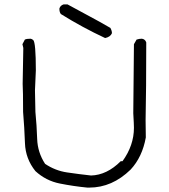

<svg xmlns="http://www.w3.org/2000/svg" viewBox="-20 -856 767 873"><path d="M386 -3H377Q315 -9 252 -21.5Q189 -34 141 -78Q96 -134 93.5 -205Q91 -276 85 -347Q85 -443 83 -475L86 -638L82 -655L93 -676Q101 -680 119 -680Q125 -679 131 -674Q143 -663 143 -536L139 -445L141 -347Q147 -286 149 -224.5Q151 -163 185 -111Q231 -80 285 -72Q339 -64 394 -58Q466 -60 529 -123H537Q589 -195 589 -275Q589 -290 586 -341L589 -655L601 -676Q613 -680 625 -680Q640 -678 645 -663Q645 -447 642 -309L643 -231Q627 -142 574 -85Q490 -3 386 -3ZM458 -683Q355 -731 257 -792Q250 -800 250 -817Q254 -831 269 -836H287Q336 -809 385 -783Q434 -757 482 -729Q489 -716 489 -705Q482 -688 458 -683Z"/></svg>

Font: Yozai
Style: Regular
Weight: 400
Designer: LXGW / Y.OzVox
Foundry: LXGW / Y.OzVox
Version: Version 0.861;October 22, 2024